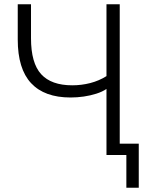

<svg xmlns="http://www.w3.org/2000/svg" viewBox="-20 -725 714 898"><path d="M571 153V0H478V-309Q459 -296 431 -287Q403 -278 372 -273.5Q341 -269 310 -269Q188 -269 125.5 -336Q63 -403 63 -540V-705H125V-546Q125 -430 172.5 -378Q220 -326 318 -326Q361 -326 402 -336.5Q443 -347 478 -369V-705H540V-53H629V153Z"/></svg>

Font: Nunito Sans 10pt SemiCondensed Light
Style: Regular
Weight: 300
Width: 4
Designer: Vernon Adams
Foundry: Vernon Adams
Version: Version 3.101;gftools[0.9.27]